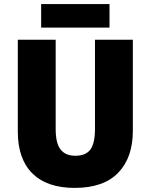

<svg xmlns="http://www.w3.org/2000/svg" viewBox="-20 -908 735 938"><path d="M629 -269Q629 -138 557.5 -64Q486 10 345 10Q210 10 138.5 -60.5Q67 -131 67 -265V-714H252V-277Q252 -208 276 -177.5Q300 -147 348 -147Q399 -147 421.5 -177.5Q444 -208 444 -278V-714H629ZM515 -888V-773H181V-888Z"/></svg>

Font: Noto Sans Lao Looped SemiCondensed Black
Style: Regular
Weight: 900
Width: 4
Designer: Mark Frömberg, Ben Mitchell
Foundry: The Fontpad Ltd
Version: Version 1.002; ttfautohint (v1.8.4.7-5d5b)